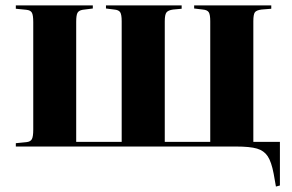

<svg xmlns="http://www.w3.org/2000/svg" viewBox="-20 -538 1073 705"><path d="M993.2 147 984.9 100.1Q976.6 56.2 962.9 35.6Q949.2 15.1 923.6 7.6Q897.9 0 846.2 0H38.1V-12.2L77.1 -16.1Q91.8 -17.6 96.9 -26.9Q102.1 -36.1 102.1 -62V-457Q102.1 -482.9 96.9 -491.7Q91.8 -500.5 77.1 -502L38.1 -505.9V-518.1H320.8V-506.8L283.2 -502Q269.5 -499.5 264.6 -491Q259.8 -482.4 259.8 -458V-17.1H426.8V-460Q426.8 -484.4 421.4 -492.9Q416 -501.5 399.9 -502.9L369.1 -506.8V-518.1H647V-505.9L615.2 -502.9Q597.7 -500.5 591.3 -492.4Q585 -484.4 585 -460V-17.1H752V-460Q752 -484.4 746.6 -492.9Q741.2 -501.5 725.1 -502.9L692.9 -506.8V-518.1H976.1V-505.9L939.9 -502.9Q921.4 -500.5 915.8 -492.7Q910.2 -484.9 910.2 -460V-17.1H1007.8V143.1Z"/></svg>

Font: Display Regular
Style: Bold
Weight: 700
Designer: Latin by Veronika Burian and Jose Scaglione. Greek by Irene Vlachou. Cyrillic by Vera Evstafieva.
Foundry: TypeTogether
Version: Version 3.002